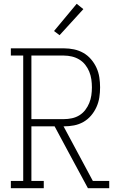

<svg xmlns="http://www.w3.org/2000/svg" viewBox="-20 -989 640 1009"><path d="M37 0V-38H102V-697H37V-735H316Q343 -735 369 -729.5Q395 -724 418 -711Q441 -698 458.5 -677.5Q476 -657 487 -633Q498 -609 502 -582.5Q506 -556 506 -530Q506 -503 502 -477Q498 -451 487 -426.5Q476 -402 458.5 -381.5Q441 -361 418 -348Q395 -335 369 -330Q343 -325 316 -325H314L468 -38H554V0H442L354 -163L267 -325H145V-38H210V0ZM145 -363H316Q337 -363 358 -367.5Q379 -372 397 -383Q415 -394 428 -411Q441 -428 449 -447.5Q457 -467 460 -488Q463 -509 463 -530Q463 -551 460 -572Q457 -593 449 -612.5Q441 -632 428 -648.5Q415 -665 397 -676Q379 -687 358 -692Q337 -697 316 -697H145ZM293 -804 264 -826 383 -969 418 -941Z"/></svg>

Font: Iosevka Etoile Extralight
Style: Regular
Weight: 200
Designer: Belleve Invis
Foundry: Belleve Invis
Version: Version 22.1.2; ttfautohint (v1.8.4)